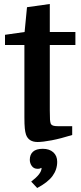

<svg xmlns="http://www.w3.org/2000/svg" viewBox="-20 -700 405 960"><path d="M5 -475V-526L103 -540L115 -664L229 -680V-540H357V-475H229V-148Q229 -114 230 -101.5Q231 -89 234 -81Q237 -75 245 -72Q253 -69 271 -69H341V-25Q283 -7 238.5 1.5Q194 10 168 10Q123 10 110 -27Q106 -39 104 -58Q102 -77 102 -114V-475ZM194 44Q227 44 246.5 61.5Q266 79 266 109Q266 148 242.5 180Q219 212 166 240L136 208Q162 188 174.5 172Q187 156 188 141L185 139Q182 144 168 144Q149 144 139 130Q129 116 129 99Q129 73 145 58.5Q161 44 194 44Z"/></svg>

Font: Domine
Style: Bold
Weight: 700
Designer: Pablo Impallari, Rodrigo Fuenzalida, Brenda Gallo
Foundry: Pablo Impallari, Rodrigo Fuenzalida, Brenda Gallo
Version: Version 2.000